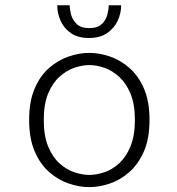

<svg xmlns="http://www.w3.org/2000/svg" viewBox="-20 -718 690 748"><path d="M328 11Q289 11 247.8 -3Q206.5 -17 171.5 -47.8Q136.5 -78.5 115 -128.5Q93.5 -178.5 93.5 -251Q93.5 -323 115 -373Q136.5 -423 171.5 -453.5Q206.5 -484 247.8 -498Q289 -512 328 -512Q367 -512 408 -498Q449 -484 484 -453.5Q519 -423 540.8 -373Q562.5 -323 562.5 -251Q562.5 -178.5 540.8 -128.5Q519 -78.5 484 -47.8Q449 -17 408 -3Q367 11 328 11ZM328 -36.5Q355.5 -36.5 386.2 -46.8Q417 -57 444 -81.5Q471 -106 488.2 -147.5Q505.5 -189 505.5 -251Q505.5 -312.5 488.2 -353.5Q471 -394.5 444 -419Q417 -443.5 386.2 -454Q355.5 -464.5 328 -464.5Q300.5 -464.5 269.8 -454Q239 -443.5 211.8 -419Q184.5 -394.5 167.5 -353.5Q150.5 -312.5 150.5 -251Q150.5 -189 167.5 -147.5Q184.5 -106 211.8 -81.5Q239 -57 269.8 -46.8Q300.5 -36.5 328 -36.5ZM326.5 -570Q283.5 -570 256.2 -589Q229 -608 216 -637.2Q203 -666.5 203 -697.5H251.5Q251.5 -682 257 -661Q262.5 -640 279 -624.2Q295.5 -608.5 327.5 -608.5Q360 -608.5 376.5 -624.2Q393 -640 398.2 -661Q403.5 -682 403.5 -697.5H452Q452 -666.5 438.5 -637.2Q425 -608 397.2 -589Q369.5 -570 326.5 -570Z"/></svg>

Font: Trispace ExtraLight
Style: Regular
Weight: 200
Designer: Tyler Finck
Foundry: Etcetera Type Company
Version: Version 1.210; ttfautohint (v1.8.3)